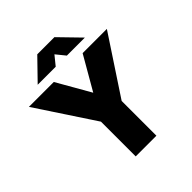

<svg xmlns="http://www.w3.org/2000/svg" viewBox="-245 -1100 1266 1266"><g transform="rotate(-45 387.5 -467.5)"><path d="M291 0V-324L24 -729H256L390 -495L525 -729H751L484 -324V0ZM168 -791 308 -935H468L608 -791H440L388 -855L336 -791Z"/></g></svg>

Font: BDO Grotesk Black
Style: Regular
Weight: 900
Designer: Deni Anggara
Foundry: Lokal Container
Version: Version 2.000